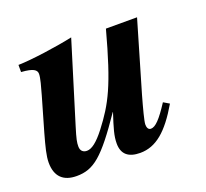

<svg xmlns="http://www.w3.org/2000/svg" viewBox="-89 -569 735 684"><g transform="rotate(-20 278.0 -226.5)"><path d="M471 -133C436 -79 416 -59 399 -59C388 -59 385 -70 385 -80C385 -92 397 -137 410 -183L488 -449H370C316 -249 286 -194 228 -118C198 -79 176 -63 158 -63C144 -63 134 -71 134 -88C134 -103 136 -115 150 -160L243 -462C182 -449 84 -435 33 -434V-407C79 -404 91 -394 91 -379C91 -363 82 -333 74 -304L37 -176C23 -126 15 -95 15 -70C15 -17 43 9 93 9C158 9 197 -23 291 -161H292C274 -106 266 -80 266 -51C266 -10 290 9 334 9C394 9 441 -31 493 -120Z"/></g></svg>

Font: XITS
Style: Bold Italic
Weight: 700
Italic angle: -16.33°
Designer: MicroPress Inc., with final additions and corrections provided by Coen Hoffman, Elsevier (retired)
Version: Version 1.105